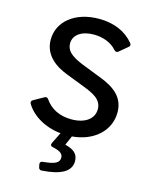

<svg xmlns="http://www.w3.org/2000/svg" viewBox="-127 -719 811 1030"><g transform="rotate(15 278.5 -204.0)"><path d="M518.6 -176.8C518.6 -262.7 458 -304.7 378.9 -335L286.1 -371.1C226.6 -394.5 176.8 -418 176.8 -469.7C176.8 -517.6 222.7 -547.9 288.1 -547.9C341.8 -547.9 388.7 -528.3 416 -496.1C422.9 -488.3 430.7 -487.3 438.5 -493.2L485.4 -532.2C493.2 -538.1 494.1 -545.9 488.3 -553.7C444.3 -607.4 377.9 -636.7 294.9 -636.7C160.2 -636.7 71.3 -562.5 71.3 -461.9C71.3 -372.1 144.5 -326.2 208 -302.7L303.7 -265.6C362.3 -243.2 412.1 -220.7 412.1 -166C412.1 -111.3 362.3 -77.1 289.1 -77.1C220.7 -77.1 170.9 -104.5 140.6 -149.4C134.8 -157.2 127.9 -159.2 119.1 -154.3L63.5 -123C54.7 -118.2 51.8 -110.4 56.6 -101.6C91.8 -42 165 1 252 9.8L220.7 73.2C215.8 84 220.7 90.8 231.4 92.8C274.4 101.6 290 115.2 290 135.7C290 163.1 268.6 176.8 200.2 182.6C188.5 183.6 183.6 190.4 185.5 200.2L188.5 215.8C190.4 224.6 196.3 230.5 206.1 229.5C309.6 222.7 366.2 193.4 366.2 134.8C366.2 93.8 339.8 74.2 293 62.5L315.4 10.7C433.6 1 518.6 -73.2 518.6 -176.8Z"/></g></svg>

Font: Ed Sans Neue Medium
Style: Regular
Weight: 500
Designer: Stephen Hutchings
Version: Version 1.004;PS 001.004;hotconv 1.0.88;makeotf.lib2.5.64775